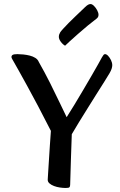

<svg xmlns="http://www.w3.org/2000/svg" viewBox="-20 -921 598 954"><path d="M306.6 13Q292.9 13 277.6 10.7Q262.3 8.5 248.5 3.3Q234.8 -1.9 226 -9.6Q217.1 -17.2 217.1 -27.9Q217.1 -31.6 218.8 -56.5Q220.5 -81.5 222.7 -118.2Q224.9 -154.8 227.6 -195.2Q230.3 -235.5 232.9 -270.7Q198.8 -338.1 169 -394.2Q139.2 -450.4 115.2 -494.1Q91.2 -537.8 73.8 -568.9Q56.4 -600 46.9 -616.5Q43.8 -621.8 40.4 -627.9Q37 -634.1 37 -637.7Q37 -644.6 42.9 -648.3Q48.9 -652 66.6 -652Q79 -652 95.4 -650.4Q111.8 -648.8 127.8 -644.8Q143.7 -640.8 155.9 -633.1Q168 -625.3 172.7 -613.3Q203.2 -559.6 229 -508.1Q254.9 -456.6 275.6 -412.8Q296.4 -369.1 311.2 -338.8Q328.3 -365.1 349.4 -400.1Q370.5 -435.1 392.4 -472.1Q414.3 -509.1 434 -543.1Q453.7 -577 467.7 -602Q481.6 -627 486.5 -636.1Q491.3 -644.7 494.5 -648.3Q497.7 -652 502 -652Q509.3 -652 517.4 -643.3Q525.5 -634.6 531.7 -621.9Q537.8 -609.2 537.8 -597Q537.8 -589.4 534.7 -579.6Q531.6 -569.8 524.1 -556.9Q515.3 -541.7 497.9 -514.3Q480.5 -486.8 458.9 -452.6Q437.3 -418.3 414.6 -381.8Q391.8 -345.3 371.4 -312.2Q350.9 -279.2 336.7 -254.1Q334.7 -188.7 332.3 -126.3Q330 -63.9 328.6 -3Q328.6 5.6 325.1 9.3Q321.6 13 306.6 13ZM303.4 -693.9Q291.9 -700.2 282.1 -713.5Q272.4 -726.8 272.4 -737.7Q272.4 -743.9 274 -749.3Q275.7 -754.7 279.2 -760.5Q282.9 -766.2 294.5 -778.9Q306 -791.7 321.7 -807.5Q337.4 -823.3 353.6 -838.7Q369.7 -854.1 382.8 -866.6Q395.8 -879.1 401.7 -884.7Q411.9 -894.6 418.3 -897.8Q424.7 -900.9 429.9 -900.9Q437.4 -900.9 446.8 -891.9Q456.1 -882.8 462.8 -870.1Q469.5 -857.4 469.5 -847.7Q469.5 -843.1 467.8 -838.2Q466.1 -833.4 460.1 -828.6Q442.3 -815.5 417.2 -794.8Q392.1 -774 367.6 -752.4Q343.2 -730.7 325.4 -714.6Q307.6 -698.5 303.4 -693.9Z"/></svg>

Font: Briem Hand Thin
Style: Regular
Weight: 100
Designer: Gunnlaugur SE Briem, Eben Sorkin
Foundry: Sorkin Type Co.
Version: Version 1.003